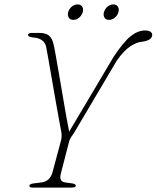

<svg xmlns="http://www.w3.org/2000/svg" viewBox="-20 -849 709 869"><path d="M323 -8.5Q323 0 302.5 0H126Q113 0 113 -8.5Q113 -16.5 133 -19L165.5 -23Q205 -27.5 217 -67L254.5 -207Q261.5 -230 257.5 -252Q254 -269.5 246.8 -308.8Q239.5 -348 231 -397.2Q222.5 -446.5 214 -495.5Q205.5 -544.5 198.8 -582.8Q192 -621 189 -636.5Q181 -675.5 129.5 -679.5Q108 -681 107 -691Q106.5 -695 111.5 -697.5Q116.5 -700 123 -700H157.5Q186.5 -700 201.2 -688.2Q216 -676.5 222 -650Q226 -634 232.5 -597.2Q239 -560.5 247.2 -513Q255.5 -465.5 263.8 -415.8Q272 -366 279.8 -323Q287.5 -280 293 -253L494 -591.5Q539.5 -660 571.8 -685.5Q604 -711 636 -711Q653.5 -711 661.2 -705Q669 -699 669 -692Q669 -679 657.5 -671Q646 -663 618.5 -659.5Q597 -657 569 -638.8Q541 -620.5 508.5 -574.5L314.5 -246.5Q306 -235 301 -227Q296 -219 293 -209L255.5 -64Q251 -47.5 254.8 -36.8Q258.5 -26 274 -23.5L306.5 -19Q323 -16.5 323 -8.5ZM312 -759Q297.5 -759 291.2 -769.5Q285 -780 288.5 -794Q292.5 -808.5 304.5 -818.8Q316.5 -829 331.5 -829Q346 -829 352.2 -818.8Q358.5 -808.5 354.5 -794Q350.5 -780 338.5 -769.5Q326.5 -759 312 -759ZM473.5 -759Q459 -759 452.8 -769.5Q446.5 -780 450.5 -794Q454.5 -808.5 466.5 -818.8Q478.5 -829 493 -829Q507.5 -829 513.8 -818.8Q520 -808.5 516 -794Q512.5 -780 500.2 -769.5Q488 -759 473.5 -759Z"/></svg>

Font: Fraunces 9pt Thin
Style: Italic
Weight: 100
Italic angle: -16°
Version: Version 1.000;[b76b70a41]